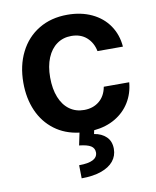

<svg xmlns="http://www.w3.org/2000/svg" viewBox="-85 -602 722 886"><g transform="rotate(-10 276.5 -159.5)"><path d="M291 -537.1Q355 -537.1 405 -513.7Q455.1 -490.2 484.6 -447.3Q514.2 -404.3 518.6 -347.7H399.4Q391.6 -387.7 363.8 -412.6Q335.9 -437.5 292 -437.5Q253.4 -437.5 224.4 -416.7Q195.3 -396 179.2 -357.2Q163.1 -318.4 163.1 -265.6Q163.1 -211.4 179 -172.1Q194.8 -132.8 223.9 -111.8Q252.9 -90.8 292 -90.8Q334 -90.8 362.8 -114.3Q391.6 -137.7 399.4 -180.7H518.6Q514.2 -128.9 489 -87.9Q463.9 -46.9 420.9 -21.5Q377.9 3.9 320.8 9.3L317.4 26.4Q352.1 31.7 373.8 52.7Q395.5 73.7 395.5 109.4Q395.5 142.1 375.7 166.5Q356 190.9 317.6 204.3Q279.3 217.8 225.6 217.8L224.6 156.2Q310.1 156.2 311.5 112.3Q311.5 91.3 294.7 80.8Q277.8 70.3 240.2 66.4L252.4 8.3Q185.5 0 137 -36.4Q88.4 -72.8 62.7 -131.1Q37.1 -189.5 37.1 -262.7Q37.1 -343.3 68.4 -405.5Q99.6 -467.8 157 -502.4Q214.4 -537.1 291 -537.1Z"/></g></svg>

Font: Pretendard Std SemiBold
Style: Regular
Weight: 600
Designer: Base glyphs from Inter by Rasmus Andersson; Hangeul glyphs from Noto Sans CJK(Source Han Sans) by Jang Soo-young and Kan
Foundry: Kil Hyung-jin
Version: Version 1.309